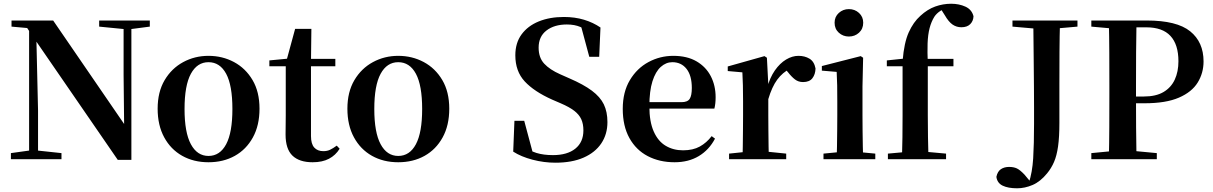

<svg xmlns="http://www.w3.org/2000/svg" viewBox="-20 -850 6474 1025"><path d="M38.2 0V-32.6L143.5 -47.3H171.3L308.2 -32.6V0ZM135.4 0V-713.4H172.6L183.1 -260.5V0ZM509.4 -707.9V-740.5H779.8V-707.9L674.8 -694.2H648.1ZM608.8 3.6 161.7 -646.1 159 -649.2 125.1 -700.4 41.5 -707.9V-740.5H263.8L662.2 -159.6L643 -152.8L639.8 -449.6V-740.5H681.4V3.6Z M1093 16.2Q1013.7 16.2 952.5 -18.3Q891.3 -52.8 856.5 -117Q821.6 -181.2 821.6 -269.8Q821.6 -359.1 858.8 -422Q896 -484.9 957.9 -518.4Q1019.8 -551.9 1093 -551.9Q1167.1 -551.9 1229.1 -518.8Q1291 -485.6 1328.2 -422.7Q1365.4 -359.8 1365.4 -269.8Q1365.4 -180.5 1330 -116.3Q1294.6 -52 1233.4 -17.9Q1172.2 16.2 1093 16.2ZM1093 -17.5Q1154 -17.5 1187.4 -80.1Q1220.7 -142.6 1220.7 -268.1Q1220.7 -394.2 1187.4 -456.1Q1154 -518 1093 -518Q1032.7 -518 999 -456.1Q965.2 -394.2 965.2 -268.1Q965.2 -142.6 999 -80.1Q1032.7 -17.5 1093 -17.5Z M1573.4 -496.1V-535.7H1770.2V-496.1ZM1649.1 16.2Q1577.7 16.2 1541.1 -19.3Q1504.5 -54.8 1504.5 -131.7Q1504.5 -159.8 1505 -182.4Q1505.5 -205 1505.5 -234.7V-496.1H1418V-527.5L1527.7 -538L1509.1 -525.2L1555.5 -695.8H1642.3L1640.2 -519.3V-508.7V-123.8Q1640.2 -81.6 1657.7 -62.3Q1675.2 -43 1706.3 -43Q1726.4 -43 1742 -50.4Q1757.7 -57.9 1777.7 -72.5L1793.2 -56Q1771.7 -21.1 1736.3 -2.5Q1700.9 16.2 1649.1 16.2Z M2106 16.2Q2026.7 16.2 1965.5 -18.3Q1904.3 -52.8 1869.5 -117Q1834.6 -181.2 1834.6 -269.8Q1834.6 -359.1 1871.8 -422Q1909 -484.9 1970.9 -518.4Q2032.8 -551.9 2106 -551.9Q2180.1 -551.9 2242.1 -518.8Q2304 -485.6 2341.2 -422.7Q2378.4 -359.8 2378.4 -269.8Q2378.4 -180.5 2343 -116.3Q2307.6 -52 2246.4 -17.9Q2185.2 16.2 2106 16.2ZM2106 -17.5Q2167 -17.5 2200.4 -80.1Q2233.7 -142.6 2233.7 -268.1Q2233.7 -394.2 2200.4 -456.1Q2167 -518 2106 -518Q2045.7 -518 2012 -456.1Q1978.2 -394.2 1978.2 -268.1Q1978.2 -142.6 2012 -80.1Q2045.7 -17.5 2106 -17.5Z M2945.2 18.6Q2884 18.6 2822.9 2.6Q2761.8 -13.4 2719.8 -40.5L2726.3 -205H2778.6L2829.3 -15.7L2767.7 -42.2L2756.7 -79.5Q2806.1 -45 2843.9 -33.5Q2881.7 -21.9 2932 -21.9Q3008.5 -21.9 3051.5 -56.5Q3094.5 -91.1 3094.5 -153.9Q3094.5 -188.8 3083 -213.7Q3071.6 -238.6 3045.4 -258.7Q3019.2 -278.8 2974.1 -298.2L2927.9 -318.1Q2831.7 -361.1 2781.4 -415.2Q2731.1 -469.3 2731.1 -554.7Q2731.1 -621.1 2764.5 -666.5Q2797.9 -711.9 2856.4 -735.7Q2914.9 -759.4 2990.3 -759.4Q3048.7 -759.4 3097.6 -744.7Q3146.5 -730 3185.7 -703.2L3178.8 -546.8H3125.9L3077.4 -727.2L3143.4 -699.2L3151 -659.2Q3108.8 -692.9 3078.3 -706.1Q3047.7 -719.3 3005.9 -719.3Q2939.3 -719.3 2897.4 -687.2Q2855.5 -655 2855.5 -595.7Q2855.5 -542.1 2885.4 -510Q2915.3 -478 2970.1 -453.7L3020 -431.6Q3095.3 -399.1 3139.7 -365.9Q3184.2 -332.7 3203.5 -293Q3222.8 -253.2 3222.8 -198.1Q3222.8 -133.4 3190 -84.5Q3157.2 -35.6 3095.2 -8.5Q3033.3 18.6 2945.2 18.6Z M3581.2 16.2Q3500.8 16.2 3438.2 -16.5Q3375.6 -49.1 3340.1 -113Q3304.6 -176.9 3304.6 -268.8Q3304.6 -358.8 3342.6 -422.2Q3380.5 -485.7 3442.2 -518.8Q3503.9 -551.9 3574.4 -551.9Q3648.1 -551.9 3698.5 -522.5Q3748.8 -493.1 3774.6 -443.2Q3800.4 -393.3 3800.4 -330.9Q3800.4 -296.1 3793.7 -270.2H3363.1V-304.6H3618.4Q3650.5 -304.6 3661.9 -322.2Q3673.3 -339.8 3673.3 -380.4Q3673.3 -446.3 3645.2 -482.2Q3617.1 -518 3569.1 -518Q3535.7 -518 3507.6 -492.9Q3479.6 -467.8 3463.1 -416Q3446.7 -364.1 3446.7 -282.7Q3446.7 -200.5 3469.9 -148.2Q3493 -95.8 3533.8 -71.7Q3574.5 -47.5 3626.4 -47.5Q3679.4 -47.5 3715.9 -67.7Q3752.3 -87.9 3779.2 -123.2L3797.1 -109.9Q3765.6 -49.8 3710.7 -16.8Q3655.7 16.2 3581.2 16.2Z M3872.2 0V-29.9L3980.3 -41.2H4066.8L4177.2 -29.9V0ZM3943.2 0Q3944.9 -25.5 3945.4 -67.4Q3945.9 -109.4 3946.4 -154.8Q3946.9 -200.3 3946.9 -234.8V-310.2Q3946.9 -360.7 3946 -394.1Q3945.2 -427.5 3943.2 -463.8L3865.1 -470.7V-495.2L4061.2 -550.4L4074.2 -541.7L4081.6 -398.7V-397.7V-234.8Q4081.6 -200.3 4082.1 -154.8Q4082.6 -109.4 4083.1 -67.4Q4083.6 -25.5 4084.6 0ZM4081.4 -320.2 4048.3 -380.9H4075.4Q4090 -435.6 4116.6 -473.9Q4143.3 -512.2 4176.4 -532.1Q4209.5 -551.9 4242.6 -551.9Q4276.2 -551.9 4301.4 -536.8Q4326.7 -521.7 4333.7 -484.5Q4332.9 -453.2 4317.2 -432.6Q4301.4 -411.9 4267.2 -411.9Q4242.5 -411.9 4224.2 -425.8Q4206 -439.6 4186.8 -464.4L4163.8 -490.9L4200.4 -485.1Q4157.5 -463.1 4129.2 -424.7Q4100.9 -386.2 4081.4 -320.2Z M4376.2 0V-29.9L4482.8 -40.2H4544.8L4652.8 -29.9V0ZM4446.6 0Q4447.6 -25.5 4448.3 -67.4Q4448.9 -109.4 4449.4 -154.8Q4449.9 -200.3 4449.9 -234.8V-308Q4449.9 -358.3 4449.3 -394.3Q4448.6 -430.4 4446.6 -466.2L4367.5 -472.9V-497.4L4575.1 -550.4L4587.8 -541.7L4584.4 -387.9V-234.8Q4584.4 -200.3 4584.9 -154.8Q4585.4 -109.4 4586.2 -67.4Q4587.1 -25.5 4588.1 0ZM4511.8 -655Q4480.6 -655 4458 -675.4Q4435.5 -695.9 4435.5 -728.8Q4435.5 -760.3 4458 -780.9Q4480.6 -801.4 4511.8 -801.4Q4543.5 -801.4 4565.9 -780.9Q4588.3 -760.3 4588.3 -728.8Q4588.3 -695.9 4565.9 -675.4Q4543.5 -655 4511.8 -655Z M4720.1 0V-29.9L4833.4 -40.2H4917.5L5030.6 -29.9V0ZM4795.1 0Q4797.1 -58.2 4797.7 -117.4Q4798.4 -176.6 4798.4 -234.8V-496.1H4714.4V-527.5L4845.5 -541.2L4798.1 -516.1L4798.8 -526.6Q4806.5 -621.9 4831.2 -677Q4856 -732.1 4893.3 -765.3Q4931.1 -800.3 4972.7 -815.2Q5014.3 -830 5057.8 -830Q5099.8 -830 5133.9 -814.6Q5167.9 -799.1 5177.1 -763.3Q5176.1 -737.6 5159.5 -721Q5142.9 -704.5 5112.2 -704.5Q5086.4 -704.5 5065.3 -718.9Q5044.2 -733.4 5023.9 -768.6L4998.9 -808V-817H5045.9V-808.7Q5021 -805.2 5000.6 -792Q4980.1 -778.7 4968.3 -761Q4951.5 -734 4942.6 -699.4Q4933.7 -664.8 4932 -618.6Q4930.4 -572.4 4933.1 -511.3V-234.8Q4933.1 -176.6 4934.1 -117.4Q4935.1 -58.2 4936.8 0ZM4866.6 -496.1V-535.7H5070V-496.1Z M5410.1 155.2Q5361.7 155.2 5332.6 141.1Q5303.6 127 5299.2 94.1Q5305.3 65.1 5323.4 53.1Q5341.4 41.1 5366.9 41.1Q5391.1 41.1 5408.1 48.9Q5425.2 56.8 5449.3 82.2L5488.2 129V134.7H5472.2V127.2Q5491.1 70.1 5495.7 -4.8Q5500.3 -79.7 5500.3 -189.1Q5500.3 -229.3 5500.3 -275.4Q5500.3 -321.5 5499.8 -383.8Q5499.3 -446.1 5498.4 -533.2Q5497.6 -620.3 5496.3 -740.5H5639Q5636.6 -657.8 5636.1 -572.1Q5635.6 -486.4 5635.6 -399.7V-193.7Q5635.6 -118.2 5628.5 -68.3Q5621.4 -18.4 5607 14.7Q5592.7 47.9 5570.1 75.3Q5534.1 119.7 5492.5 137.5Q5450.9 155.2 5410.1 155.2ZM5385.1 -707.9V-740.5H5732.1V-707.9L5577 -694.2H5541.2Z M5806.1 0V-32.6L5959.2 -47.3H5999.9L6155.7 -32.6V0ZM5899.6 0Q5901.6 -85.2 5902 -171.8Q5902.4 -258.5 5902.4 -346.1V-393.6Q5902.4 -481.3 5902 -567.7Q5901.6 -654.1 5899.6 -740.5H6047.3Q6045.6 -655.6 6045.1 -568.4Q6044.6 -481.3 6044.6 -393.6V-323.6Q6044.6 -252.8 6045.1 -169.7Q6045.6 -86.6 6047.3 0ZM5973.6 -298.7V-334.8H6086.7Q6150.9 -334.8 6191.4 -358.7Q6231.9 -382.6 6251.5 -424.9Q6271.1 -467.3 6271.1 -522.8Q6271.1 -612.4 6228.4 -658.3Q6185.8 -704.1 6099.9 -704.1H5973.6V-740.5H6102.3Q6262.4 -740.5 6333.8 -682.9Q6405.2 -625.3 6405.2 -522Q6405.2 -460.3 6374 -409.5Q6342.7 -358.6 6273.5 -328.7Q6204.3 -298.7 6090.1 -298.7ZM5806.1 -707.9V-740.5H5973.6V-694.2H5959.2Z"/></svg>

Font: Noto Serif JP
Style: Regular
Weight: 200
Designer: Ryoko NISHIZUKA 西塚涼子 (kana & ideographs); Frank Grießhammer (Latin, Greek & Cyrillic); Wenlong ZHANG 张文龙 (bopomofo); San
Foundry: Adobe
Version: Version 2.001;hotconv 1.1.0;makeotfexe 2.6.0